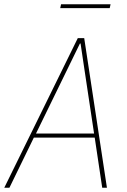

<svg xmlns="http://www.w3.org/2000/svg" viewBox="-37 -876 594 896"><path d="M440 0 405 -234H121L7 0H-17L326 -698H356L462 0ZM357 -552 339 -673H336L277 -552L131 -253H402ZM248 -856H479L475 -838H244Z"/></svg>

Font: IBM Plex Sans Cond Thin
Style: Italic
Weight: 100
Width: 3
Italic angle: -11°
Designer: Mike Abbink, Paul van der Laan, Pieter van Rosmalen
Foundry: Bold Monday
Version: Version 1.3